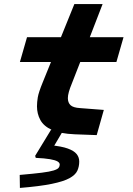

<svg xmlns="http://www.w3.org/2000/svg" viewBox="-20 -660 654 945"><path d="M334 -250Q324 -226 319 -208Q314 -190 314 -177Q314 -155 327 -142.5Q340 -130 374 -128L491 -119L456 5L348 1Q276 -2 235.5 -20.5Q195 -39 178.5 -69.5Q162 -100 162 -137Q162 -157 166 -181Q170 -205 190 -254L231 -355H78L113 -477H280L346 -640H485L422 -477H588L553 -355H375ZM231 -21H293L218 106L230 55Q283 60 313.5 71Q344 82 357 98Q370 114 370 135Q370 160 360.5 180.5Q351 201 322 217Q293 233 234.5 245Q176 257 78 265L77 201Q146 195 185.5 190Q225 185 244 179Q263 173 268.5 166Q274 159 274 150Q274 141 263 134.5Q252 128 226 123.5Q200 119 156 117L153 107Z"/></svg>

Font: Intel One Mono Light
Style: Italic
Weight: 300
Italic angle: -16°
Monospace: yes
Designer: Fred Shallcrass
Foundry: Frere-Jones Type LLC
Version: Version 1.004